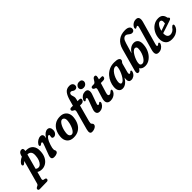

<svg xmlns="http://www.w3.org/2000/svg" viewBox="120 -2024 3558 3558"><g transform="rotate(-45 1899.0 -245.0)"><path d="M71 -302Q45.5 -278 27 -295.5Q17.5 -305.5 22 -323Q26.5 -340.5 42 -356Q77 -397 132 -421L138.5 -445.5Q148 -481 168 -501Q188 -521 216 -521Q267.5 -521 253 -449Q264.5 -449.5 276 -449.5Q363.5 -449.5 409.2 -395Q455 -340.5 448.5 -244.5Q445 -164.5 414.5 -107.8Q384 -51 336.5 -21Q289 9 235 9Q175 9 136 -18L98 122.5Q88 159.5 116.5 166L143 171Q170 178 170 199Q170 215 158.8 225Q147.5 235 129.5 235L-56.5 238.5Q-93 239 -93 207.5Q-93 196.5 -85.8 188Q-78.5 179.5 -60.5 170.5Q-41 162.5 -32.8 153.5Q-24.5 144.5 -20 129L107.5 -333Q88.5 -319.5 71 -302ZM242.5 -377.5Q238.5 -377.5 234 -377L153.5 -83Q174 -61 210 -61Q239.5 -61 264.8 -86Q290 -111 306.5 -153.8Q323 -196.5 326.5 -251Q332.5 -318 308 -347.8Q283.5 -377.5 242.5 -377.5Z M519.5 -321.5Q505.5 -322.5 502.8 -337Q500 -351.5 511.5 -369.5Q534 -404 570 -426Q606 -448 644.5 -448Q670.5 -448 684.8 -433.2Q699 -418.5 699 -393Q699 -375.5 692.5 -348Q723.5 -399 757.5 -423.5Q791.5 -448 825 -448Q857.5 -448 875.8 -425.2Q894 -402.5 894 -363Q894 -316.5 868.8 -287.5Q843.5 -258.5 812.5 -258.5Q790 -258.5 781 -267.8Q772 -277 772 -290.5Q772 -302.5 775.2 -313Q778.5 -323.5 778.5 -337.5Q778.5 -353 762.5 -353Q741 -353 713.8 -315Q686.5 -277 662 -200.5Q649.5 -163 645.8 -141.8Q642 -120.5 642 -103.5Q642 -83 649.2 -72.8Q656.5 -62.5 656.5 -48.5Q656.5 -22.5 628 -6.8Q599.5 9 554 9Q463.5 9 510.5 -106L577.5 -285.5Q591 -320 590 -334.2Q589 -348.5 575 -348.5Q568 -348.5 559.8 -343.8Q551.5 -339 537.5 -327Q527.5 -320 519.5 -321.5Z M1159.5 -450Q1219 -450 1258.2 -424.5Q1297.5 -399 1315 -355Q1332.5 -311 1326.5 -255.5Q1319 -180 1287.8 -120Q1256.5 -60 1201 -25.5Q1145.5 9 1066 9Q978 9 933.8 -45Q889.5 -99 899 -186Q905.5 -259 936.2 -319Q967 -379 1022.5 -414.5Q1078 -450 1159.5 -450ZM1078.5 -58Q1099.5 -58 1119.2 -77Q1139 -96 1155.8 -127.5Q1172.5 -159 1184.2 -196.5Q1196 -234 1200.5 -270.5Q1210.5 -330 1192.5 -356.8Q1174.5 -383.5 1147 -383.5Q1126 -383.5 1106.2 -364.2Q1086.5 -345 1069.5 -313.5Q1052.5 -282 1040.8 -244.5Q1029 -207 1024.5 -170.5Q1015 -110.5 1032.2 -84.2Q1049.5 -58 1078.5 -58Z M1383.5 -388Q1383.5 -402 1394.2 -411Q1405 -420 1423 -420H1469L1500 -531Q1525 -625 1565.5 -676.8Q1606 -728.5 1679 -728.5Q1723.5 -728.5 1745.5 -707.8Q1767.5 -687 1767.5 -657Q1767.5 -631 1751.8 -615Q1736 -599 1710 -599Q1689 -599 1675.8 -607Q1662.5 -615 1651 -623.2Q1639.5 -631.5 1624 -631.5Q1601 -631.5 1589.5 -604Q1583 -585.5 1590 -565.5Q1597 -545.5 1603 -520.2Q1609 -495 1600 -461L1589 -419.5H1630.5Q1650.5 -419.5 1661.5 -413.2Q1672.5 -407 1672.5 -389.5Q1672.5 -365 1652.5 -347.8Q1632.5 -330.5 1605.5 -330.5H1565L1476.5 -5Q1470 18.5 1470 36.5Q1470 50.5 1477.8 59.2Q1485.5 68 1493 77.2Q1500.5 86.5 1500.5 101Q1500.5 122 1483 139Q1465.5 156 1438.2 166Q1411 176 1381 176Q1345 176 1336 148.5Q1327 121 1340.5 70L1439.5 -292Q1446 -316 1440.2 -329.8Q1434.5 -343.5 1410 -351.5Q1383.5 -366 1383.5 -388ZM1843 -514Q1809.5 -514 1791.5 -530.5Q1773.5 -547 1773 -573Q1773 -603 1797.2 -628.2Q1821.5 -653.5 1864.5 -653.5Q1898 -653.5 1916 -637Q1934 -620.5 1934 -595Q1934 -564.5 1910 -539.2Q1886 -514 1843 -514ZM1811.5 -151.5Q1791 -96 1816 -96Q1823.5 -96 1831.8 -100Q1840 -104 1850.5 -114.5Q1859 -122.5 1867 -121Q1877 -120 1880.8 -106.2Q1884.5 -92.5 1872.5 -69.5Q1852.5 -33 1819.2 -12Q1786 9 1746 9Q1693.5 9 1679.5 -28.2Q1665.5 -65.5 1686.5 -121L1747.5 -287.5Q1768.5 -343 1741 -343Q1733 -343 1725.2 -338.8Q1717.5 -334.5 1706.5 -323.5Q1698 -316 1690.5 -318Q1680 -319 1676.2 -332.5Q1672.5 -346 1684.5 -369Q1703.5 -404.5 1737.2 -426.2Q1771 -448 1811.5 -448Q1864 -448 1877.2 -410.5Q1890.5 -373 1871 -318.5Z M1993.5 -355 1970.5 -363Q1949 -376.5 1949 -394.5Q1949 -427.5 1992 -427.5H2016Q2033 -427.5 2043 -432.8Q2053 -438 2065 -454L2095 -500.5Q2113.5 -525 2138.5 -525Q2169.5 -525 2169.5 -493.5Q2169.5 -484.5 2167.2 -471.5Q2165 -458.5 2159.5 -439.5L2154.5 -424.5H2227.5Q2250 -424.5 2250 -401Q2250 -378 2234 -365Q2218 -352 2191.5 -352H2132.5L2074 -160.5Q2061 -118.5 2067.8 -101.5Q2074.5 -84.5 2095.5 -84.5Q2119 -84.5 2148.5 -114.5Q2165 -129.5 2175.5 -128Q2193.5 -126.5 2189.5 -101.5Q2184.5 -75 2163 -49.5Q2141.5 -24 2107.5 -7.5Q2073.5 9 2030 9Q1971.5 9 1950.8 -31Q1930 -71 1957.5 -152.5L1999 -287Q2009.5 -318.5 2008.5 -332.5Q2007.5 -346.5 1993.5 -355Z M2624.5 -154Q2616 -122 2619.5 -108.2Q2623 -94.5 2634.5 -94.5Q2648.5 -94.5 2667.5 -115Q2676.5 -123 2684 -121.5Q2707.5 -119 2692 -75Q2676 -35 2643.8 -13Q2611.5 9 2575 9Q2541.5 9 2525.5 -9.2Q2509.5 -27.5 2509.5 -59Q2509.5 -70.5 2510.5 -83.2Q2511.5 -96 2514.5 -112Q2439.5 9 2347 9Q2298.5 9 2271.8 -27.2Q2245 -63.5 2251.5 -135Q2256 -187.5 2278.5 -242.5Q2301 -297.5 2341.5 -344Q2382 -390.5 2440.2 -419.2Q2498.5 -448 2575 -448Q2646.5 -448 2677.2 -431.2Q2708 -414.5 2705 -385.5Q2703.5 -370.5 2696.5 -362Q2689.5 -353.5 2681.2 -343.8Q2673 -334 2668 -316ZM2374 -150Q2369 -113.5 2378.2 -94.5Q2387.5 -75.5 2404 -75.5Q2424 -75.5 2445.8 -94.8Q2467.5 -114 2487.8 -145.2Q2508 -176.5 2524.5 -213.5Q2541 -250.5 2551.2 -286.5Q2561.5 -322.5 2562.5 -351Q2563.5 -364.5 2557.2 -371.5Q2551 -378.5 2533 -378.5Q2508 -378.5 2482.2 -358.5Q2456.5 -338.5 2433.8 -305.2Q2411 -272 2395 -231.5Q2379 -191 2374 -150Z M2983.5 -539.5 2924.5 -339.5Q2957 -391 2998.8 -419.5Q3040.5 -448 3088.5 -448Q3144 -448 3173.5 -407.8Q3203 -367.5 3196 -290.5Q3190 -207 3153.8 -139Q3117.5 -71 3061.2 -30.8Q3005 9.5 2939.5 9.5Q2902 9.5 2873 -3.8Q2844 -17 2828.5 -44.5L2805 -12.5Q2787.5 6 2767.5 6Q2718 6 2738.5 -69.5L2859.5 -510Q2889 -617 2960 -672.8Q3031 -728.5 3140.5 -728.5Q3199 -728.5 3228.8 -707.5Q3258.5 -686.5 3258.5 -654Q3258.5 -629 3243.2 -612Q3228 -595 3201 -595Q3176.5 -595 3156.5 -609.2Q3136.5 -623.5 3118 -638Q3099.5 -652.5 3079.5 -652.5Q3049.5 -652.5 3025.5 -627.5Q3001.5 -602.5 2983.5 -539.5ZM3034.5 -363.5Q3010 -363.5 2985 -339.2Q2960 -315 2938.8 -278Q2917.5 -241 2902.8 -201Q2888 -161 2884 -128.5Q2879 -94 2892 -77Q2905 -60 2930.5 -60Q2956 -60 2979.8 -80.8Q3003.5 -101.5 3023.2 -134.2Q3043 -167 3056 -205Q3069 -243 3073 -277.5Q3080.5 -326.5 3069 -345Q3057.5 -363.5 3034.5 -363.5Z M3485 -600.5 3359.5 -157Q3349.5 -122.5 3350.8 -109.2Q3352 -96 3364 -96Q3372 -96 3380 -99.8Q3388 -103.5 3397.5 -114.5Q3407 -123 3416 -122Q3426.5 -121 3430.2 -107.2Q3434 -93.5 3422 -70Q3403 -34.5 3369 -12.8Q3335 9 3291 9Q3242 9 3229.2 -26Q3216.5 -61 3233.5 -120.5L3359 -562.5Q3368.5 -597 3367.2 -610.5Q3366 -624 3354 -624Q3342.5 -624 3327 -613.5Q3313 -603.5 3305.5 -605.5Q3295.5 -606.5 3292.2 -620Q3289 -633.5 3301 -656.5Q3319 -688 3351.5 -708.5Q3384 -729 3424.5 -729Q3474.5 -729 3488 -694Q3501.5 -659 3485 -600.5Z M3855 -138Q3850 -103.5 3822.8 -69.5Q3795.5 -35.5 3748.8 -13.2Q3702 9 3638 9Q3553 9 3512.2 -41Q3471.5 -91 3475.5 -170.5Q3479.5 -248.5 3513.8 -312Q3548 -375.5 3604.5 -412.8Q3661 -450 3731.5 -450Q3790 -450 3820.8 -421Q3851.5 -392 3859.5 -346Q3862.5 -334.5 3865.2 -330.2Q3868 -326 3873.5 -323Q3886 -318 3887.5 -305Q3888.5 -294 3880.8 -285Q3873 -276 3851.5 -269.5Q3819 -258 3774.2 -243Q3729.5 -228 3683.8 -213.2Q3638 -198.5 3602 -187V-186.5Q3598 -131.5 3619 -102.2Q3640 -73 3681 -73Q3710 -73 3741.2 -89.8Q3772.5 -106.5 3796 -144.5Q3823.5 -174.5 3840.5 -170Q3859.5 -165.5 3855 -138ZM3715.5 -386Q3683.5 -386 3653.5 -345.2Q3623.5 -304.5 3610 -241.5Q3644 -253 3683.5 -266.8Q3723 -280.5 3753.5 -292Q3756.5 -309.5 3756.5 -335Q3756.5 -358.5 3746.2 -372.2Q3736 -386 3715.5 -386Z"/></g></svg>

Font: Fraunces 144pt S100 SemiBold
Style: Italic
Weight: 600
Italic angle: -16°
Version: Version 1.000; ttfautohint (v1.8.3)